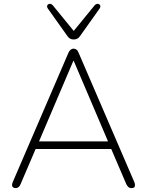

<svg xmlns="http://www.w3.org/2000/svg" viewBox="-20 -961 756 987"><path d="M62 6Q52 6 47 2Q42 -2 42 -9.5Q42 -17 46 -26L332 -690Q337 -701 344 -706Q351 -711 358 -711Q366 -711 373 -706Q380 -701 384 -690L670 -26Q674 -17 674 -9.5Q674 -2 670 2Q666 6 656 6Q646 6 639.5 0Q633 -6 629 -15L548 -204L575 -195H139L167 -204L86 -15Q82 -4 75 1Q68 6 62 6ZM357 -648 178 -228 156 -234H558L538 -228L359 -648ZM359 -758Q350 -758 342 -761.5Q334 -765 327 -775L226 -917Q221 -924 222 -930Q223 -936 228 -939Q233 -942 239.5 -941Q246 -940 252 -933L359 -802L466 -933Q472 -940 478.5 -941Q485 -942 490 -939Q495 -936 496 -930Q497 -924 492 -917L391 -775Q384 -765 376 -761.5Q368 -758 359 -758Z"/></svg>

Font: Nunito ExtraLight ExtraLight
Style: Regular
Weight: 250
Version: Version 3.602